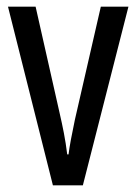

<svg xmlns="http://www.w3.org/2000/svg" viewBox="-20 -557 410 577"><path d="M139 0 4 -537H87L159 -218Q166 -188 172 -157Q178 -126 182 -93H186Q188 -110 193 -137Q198 -164 205 -197L283 -537H366L229 0Z"/></svg>

Font: Noto Sans ExtraCondensed
Style: Regular
Weight: 400
Width: 2
Designer: Monotype Design Team
Foundry: Monotype Imaging Inc.
Version: Version 2.013; ttfautohint (v1.8.4.7-5d5b)